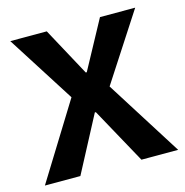

<svg xmlns="http://www.w3.org/2000/svg" viewBox="-89 -649 704 732"><g transform="rotate(-15 263.0 -283.0)"><path d="M15 -566H159L262 -376H266L369 -566H508L336 -301L526 0H381L260 -220H256L140 0H0L185 -299Z"/></g></svg>

Font: Qnwhxotralxmqkhsjrfbfhwcoqn
Style: Regular
Weight: 500
Designer: Carrois Corporate & Edenspiekermann
Foundry: Carrois Corporate GbR & Edenspiekermann AG
Version: Version 2.001